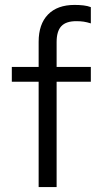

<svg xmlns="http://www.w3.org/2000/svg" viewBox="-20 -760 410 780"><path d="M137 0V-428H28V-488H137V-590Q137 -662 175 -701Q213 -740 283 -740Q303 -740 319.5 -738Q336 -736 349 -731V-665Q333 -670 320 -672Q307 -674 290 -674Q248 -674 229 -653.5Q210 -633 210 -589V-488H349V-428H210V0Z"/></svg>

Font: Red Hat Text
Style: Regular
Weight: 400
Designer: Pentagram, MCKL
Foundry: MCKL
Version: Version 1.030